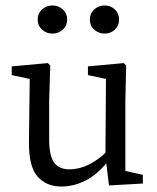

<svg xmlns="http://www.w3.org/2000/svg" viewBox="-20 -672 575 703"><path d="M205 11Q150 11 117.5 -25.5Q85 -62 86 -153L89 -396L108 -379L23 -397V-429L155 -441L164 -432L160 -303V-162Q160 -101 178.5 -76.5Q197 -52 234 -52Q306 -52 375 -121L389 -81H375Q336 -32 292.5 -10.5Q249 11 205 11ZM379 7 366 -100 368 -383 302 -397V-429L433 -441L442 -432L439 -303V-46L503 -32V0ZM172 -549Q150 -549 134 -563.5Q118 -578 118 -600Q118 -623 134 -637.5Q150 -652 172 -652Q194 -652 210 -637.5Q226 -623 226 -600Q226 -578 210 -563.5Q194 -549 172 -549ZM363 -549Q341 -549 325 -563.5Q309 -578 309 -600Q309 -623 325 -637.5Q341 -652 363 -652Q385 -652 400.5 -637.5Q416 -623 416 -600Q416 -578 400.5 -563.5Q385 -549 363 -549Z"/></svg>

Font: Lisu Bosa ExtraLight
Style: Regular
Weight: 200
Designer: David Morse, Annie Olsen, Victor Gaultney, Frank Grießhammer (Latin)
Foundry: SIL International
Version: Version 2.000